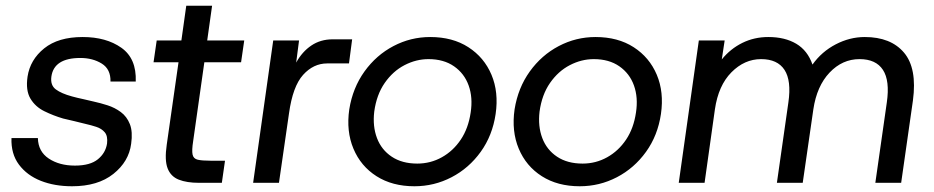

<svg xmlns="http://www.w3.org/2000/svg" viewBox="-20 -637 3255 669"><path d="M231 12Q170 12 122 -7Q74 -26 46 -63.5Q18 -101 20 -156H112Q113 -109 150 -84.5Q187 -60 241 -60Q294 -60 321 -82Q348 -104 353 -137Q356 -163 345 -176Q334 -189 315.5 -195Q297 -201 279 -205Q259 -210 238.5 -215Q218 -220 200 -224Q166 -234 134.5 -249.5Q103 -265 86 -293.5Q69 -322 76 -370Q85 -429 134 -468.5Q183 -508 268 -508Q350 -508 403 -470.5Q456 -433 453 -353H365Q366 -396 334.5 -415.5Q303 -435 260 -435Q168 -435 159 -370Q155 -340 174.5 -325.5Q194 -311 231 -301Q249 -296 270.5 -291.5Q292 -287 307 -283Q330 -278 355 -270Q380 -262 401 -246.5Q422 -231 432.5 -204.5Q443 -178 437 -136Q429 -74 375 -31Q321 12 231 12Z M673 0Q631 0 603 -11Q575 -22 564 -50.5Q553 -79 561 -133L602 -420H515L526 -496H612L629 -617H719L702 -496H831L820 -420H692L653 -145Q648 -113 651 -98.5Q654 -84 669 -80.5Q684 -77 715 -77H764L753 0Z M862 0 932 -496H1022L1012 -419Q1033 -457 1065 -478.5Q1097 -500 1139 -500H1207L1196 -416H1120Q1072 -416 1036 -376Q1000 -336 987 -242L952 0Z M1424 12Q1347 12 1292 -23Q1237 -58 1211.5 -119Q1186 -180 1197 -256Q1209 -331 1250 -388Q1291 -445 1351 -476.5Q1411 -508 1479 -508Q1557 -508 1612 -472.5Q1667 -437 1692.5 -376.5Q1718 -316 1707 -240Q1696 -165 1655 -108Q1614 -51 1553.5 -19.5Q1493 12 1424 12ZM1434 -67Q1480 -67 1519.5 -89Q1559 -111 1585.5 -150.5Q1612 -190 1620 -245Q1628 -297 1613 -339Q1598 -381 1562 -406Q1526 -431 1473 -431Q1430 -431 1389.5 -410Q1349 -389 1320.5 -348Q1292 -307 1284 -248Q1278 -197 1293.5 -156Q1309 -115 1345 -91Q1381 -67 1434 -67Z M2000 12Q1923 12 1868 -23Q1813 -58 1787.5 -119Q1762 -180 1773 -256Q1785 -331 1826 -388Q1867 -445 1927 -476.5Q1987 -508 2055 -508Q2133 -508 2188 -472.5Q2243 -437 2268.5 -376.5Q2294 -316 2283 -240Q2272 -165 2231 -108Q2190 -51 2129.5 -19.5Q2069 12 2000 12ZM2010 -67Q2056 -67 2095.5 -89Q2135 -111 2161.5 -150.5Q2188 -190 2196 -245Q2204 -297 2189 -339Q2174 -381 2138 -406Q2102 -431 2049 -431Q2006 -431 1965.5 -410Q1925 -389 1896.5 -348Q1868 -307 1860 -248Q1854 -197 1869.5 -156Q1885 -115 1921 -91Q1957 -67 2010 -67Z M2345 0 2415 -496H2505L2495 -430Q2525 -467 2566.5 -487.5Q2608 -508 2657 -508Q2715 -508 2754.5 -484.5Q2794 -461 2811 -412Q2843 -457 2892 -482.5Q2941 -508 2993 -508Q3084 -508 3130 -453.5Q3176 -399 3161 -287L3120 0H3030L3070 -280Q3081 -356 3056.5 -393.5Q3032 -431 2975 -431Q2915 -431 2870.5 -384Q2826 -337 2814 -256L2777 0H2687L2727 -280Q2738 -356 2713.5 -393.5Q2689 -431 2632 -431Q2574 -431 2528.5 -385Q2483 -339 2471 -256L2435 0Z"/></svg>

Font: Host Grotesk
Style: Italic
Weight: 400
Italic angle: -8°
Designer: Doğukan Karapınar based on Poppins by Indian Type Foundry, Jonny Pinhorn
Foundry: Element Type
Version: Version 1.001; ttfautohint (v1.8.4.7-5d5b)